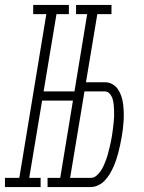

<svg xmlns="http://www.w3.org/2000/svg" viewBox="-63 -755 583 775"><path d="M244 -698V-735H387V-698ZM-43 0V-37H15L124 -698H71V-735H215V-698H165L113 -386H258L252 -349H107L55 -37H101V0ZM129 0V-37H273V0ZM174 0 295 -735H336L284 -423H360Q377 -423 391 -415Q405 -407 413.5 -394Q422 -381 427 -366Q432 -351 434 -334.5Q436 -318 436.5 -301.5Q437 -285 436 -268Q435 -251 433 -234.5Q431 -218 428 -201Q425 -186 422 -170.5Q419 -155 415 -140Q411 -125 406 -110Q401 -95 394.5 -80.5Q388 -66 379.5 -52Q371 -38 359.5 -26Q348 -14 333 -7Q318 0 303 0ZM220 -37H303Q316 -37 326 -45.5Q336 -54 343.5 -65Q351 -76 356 -87.5Q361 -99 365.5 -111Q370 -123 373 -135Q376 -147 379 -159Q382 -171 384.5 -183Q387 -195 389 -207Q391 -220 392.5 -232.5Q394 -245 395.5 -257.5Q397 -270 397.5 -282.5Q398 -295 397.5 -307.5Q397 -320 396 -332Q395 -344 391.5 -355.5Q388 -367 380 -376.5Q372 -386 360 -386H278Z"/></svg>

Font: Iosevka Slab Extralight
Style: Italic
Weight: 200
Italic angle: -9°
Monospace: yes
Designer: Belleve Invis
Foundry: Belleve Invis
Version: Version 11.1.1; ttfautohint (v1.8.3)